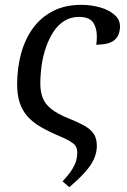

<svg xmlns="http://www.w3.org/2000/svg" viewBox="-20 -566 526 795"><path d="M267 209 239 185Q267 155 279.5 134Q292 113 296 97Q300 81 300 66Q300 41 282.5 27.5Q265 14 227 -2Q182 -21 148.5 -40.5Q115 -60 93.5 -84.5Q72 -109 61.5 -141Q51 -173 51 -216Q51 -285 67.5 -345Q84 -405 117 -450Q150 -495 200 -520.5Q250 -546 316 -546Q358 -546 396 -535Q434 -524 457.5 -501.5Q481 -479 476 -444Q473 -421 461 -407Q449 -393 428.5 -387Q408 -381 378 -381Q380 -390 380.5 -399Q381 -408 381 -416Q381 -451 365 -473.5Q349 -496 307 -496Q273 -496 246.5 -479.5Q220 -463 201.5 -434.5Q183 -406 170.5 -370.5Q158 -335 152.5 -296Q147 -257 147 -219Q147 -186 157 -160.5Q167 -135 192 -115Q217 -95 261 -77Q299 -62 326 -47.5Q353 -33 367 -13.5Q381 6 381 38Q381 66 369 92.5Q357 119 332 147Q307 175 267 209Z"/></svg>

Font: Noto Serif
Style: Italic
Weight: 400
Italic angle: -12°
Designer: Monotype Design Team
Foundry: Monotype Imaging Inc.
Version: Version 2.013